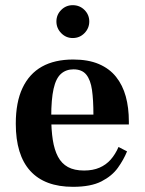

<svg xmlns="http://www.w3.org/2000/svg" viewBox="-20 -711 559 742"><path d="M262 11Q153 11 97 -50.5Q41 -112 41 -233Q41 -316 67 -371Q93 -426 142 -453.5Q191 -481 263 -481Q321 -481 362 -463.5Q403 -446 428.5 -414Q454 -382 466 -338.5Q478 -295 478 -241V-230H126V-268H341Q341 -325 335.5 -363.5Q330 -402 313.5 -422.5Q297 -443 264 -443Q235 -443 215.5 -425.5Q196 -408 187 -367.5Q178 -327 178 -260Q178 -209 184 -170.5Q190 -132 204 -105.5Q218 -79 242.5 -65.5Q267 -52 305 -52Q339 -52 364.5 -63Q390 -74 408 -94.5Q426 -115 438 -143L471 -126Q458 -94 435.5 -62.5Q413 -31 372 -10Q331 11 262 11ZM261 -564Q235 -564 216.5 -583Q198 -602 198 -628Q198 -654 216.5 -672.5Q235 -691 261 -691Q288 -691 306.5 -672.5Q325 -654 325 -628Q325 -602 306.5 -583Q288 -564 261 -564Z"/></svg>

Font: Frank Ruhl Libre SemiBold
Style: Regular
Weight: 600
Designer: Yanek Iontef
Foundry: Fontef
Version: Version 6.003;gftools[0.9.30]